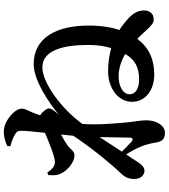

<svg xmlns="http://www.w3.org/2000/svg" viewBox="43 -896 913 1040"><g transform="rotate(-90 500.0 -375.5)"><path d="M233 -467C246 -476 268 -489 292 -502L285 -435C217 -333 127 -224 81 -177C60 -156 51 -134 51 -105C51 -70 73 -49 96 -50C120 -50 135 -74 153 -102L184 -149C202 -121 218 -91 227 -68C239 -39 244 -13 249 14C253 42 266 61 301 61C339 61 369 18 369 -41C369 -69 362 -100 358 -140C352 -202 343 -303 349 -384V-386C430 -499 572 -603 655 -603C749 -603 777 -489 777 -354C777 -308 771 -266 760 -230C724 -240 683 -247 634 -247C545 -247 469 -194 469 -117C469 -44 534 3 616 3C710 3 771 -35 810 -89C832 -68 850 -47 862 -34C884 -11 897 1 917 0C947 0 964 -23 964 -52C964 -85 948 -111 924 -134C908 -149 886 -168 858 -186C873 -230 882 -283 882 -353C882 -527 816 -650 673 -650C587 -650 470 -572 399 -514L411 -528C425 -545 433 -554 433 -568C433 -579 416 -603 396 -615L407 -646C419 -678 432 -693 432 -716C432 -753 364 -812 309 -812C280 -812 255 -805 229 -793V-776C256 -769 277 -761 291 -752C309 -742 312 -736 312 -714C312 -691 307 -645 301 -589C246 -565 170 -535 143 -535C120 -535 103 -551 86 -576L72 -571C71 -552 70 -532 75 -516C87 -476 136 -429 180 -429C201 -429 213 -452 233 -467ZM728 -154C698 -102 656 -79 590 -79C536 -79 510 -102 510 -130C510 -168 556 -190 606 -190C652 -190 693 -175 728 -154ZM278 -293 275 -131C274 -112 266 -109 252 -121L199 -172Z"/></g></svg>

Font: Noto Serif KR
Style: Bold
Weight: 700
Designer: Ryoko NISHIZUKA 西塚涼子 (kana & ideographs); Frank Grießhammer (Latin, Greek & Cyrillic); Wenlong ZHANG 张文龙 (bopomofo); San
Foundry: Adobe
Version: Version 2.001;hotconv 1.1.0;makeotfexe 2.6.0